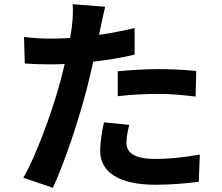

<svg xmlns="http://www.w3.org/2000/svg" viewBox="-20 -830 1040 901"><path d="M473.6 -798.4 321 -810.2C323.5 -786.7 322.3 -745.7 317.7 -708.8C310.7 -649.5 288 -539.7 262.4 -445.6C224.6 -305.9 148.7 -96.4 89.3 4.1L228.2 51.2C283.7 -67.5 350.9 -271.8 386.9 -411.9C413.4 -513.1 438.4 -635.8 452.6 -704C457.2 -725.7 466.3 -770.7 473.6 -798.4ZM218.5 -648.7C178 -648.7 144.4 -650.5 92.8 -656.5L96.2 -531.9C131.1 -529.7 169 -527.9 217.3 -527.9C330.2 -527.9 487.7 -544.1 611.7 -573.5V-698.3C481.2 -667.1 340.7 -648.7 218.5 -648.7ZM532.6 -495.5V-378.5C595.8 -386.1 657.5 -389.3 726 -389.3C786.9 -389.3 847.6 -382.9 898 -376.7L900.8 -496.9C842.2 -502.9 782 -505.6 725.1 -505.6C660.6 -505.6 588.7 -501.1 532.6 -495.5ZM586.7 -244.1 467.8 -255.7C459.6 -216.2 450.1 -168.1 450.1 -121.7C450.1 -20.8 540.7 36.9 709.3 36.9C789.4 36.9 856.9 30.1 912.8 22.9L917.7 -104.7C846.2 -91.9 777.4 -84.2 710.3 -84.2C602.7 -84.2 573.3 -117.4 573.3 -161.2C573.3 -183.4 579.1 -215.7 586.7 -244.1Z"/></svg>

Font: Source Han Sans JP VF
Style: Regular
Weight: 250
Designer: Ryoko NISHIZUKA 西塚涼子 (kana, bopomofo & ideographs); Paul D. Hunt (Latin, Greek & Cyrillic); Sandoll Communications 산돌커뮤니
Foundry: Adobe
Version: Version 2.004;hotconv 1.0.118;makeotfexe 2.5.65603